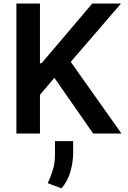

<svg xmlns="http://www.w3.org/2000/svg" viewBox="-20 -747 717 1074"><path d="M71.7 0V-727.3H203.5V-393.1H212.4L496.1 -727.3H657L375.7 -400.9L659.4 0H501.1L284.1 -311.8L203.5 -216.6V0ZM389.2 42.6V107.6Q388.8 162.3 373.4 214.7Q358 267 324.2 306.5L247.2 277.7Q264.2 240.8 276.1 202.1Q288 163.4 287.6 113.6V42.6Z"/></svg>

Font: Inter UI Semi Bold
Style: Regular
Weight: 600
Designer: Rasmus Andersson
Foundry: rsms
Version: 3.2;8d6f07862